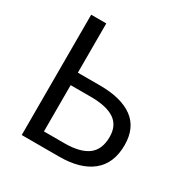

<svg xmlns="http://www.w3.org/2000/svg" viewBox="-167 -873 982 1013"><g transform="rotate(30 324.0 -366.5)"><path d="M101 -733H193V-433H328Q458 -433 528 -381.5Q598 -330 598 -225Q598 -114 528 -57Q458 0 330 0H101ZM508 -223Q508 -292 460 -324.5Q412 -357 315 -357H193V-75H317Q413 -75 460.5 -110.5Q508 -146 508 -223Z"/></g></svg>

Font: Merged Yaku Han JP
Style: Regular
Weight: 400
Designer: Ryoko NISHIZUKA 西塚涼子 (kana, bopomofo & ideographs); Paul D. Hunt (Latin, Greek & Cyrillic); Sandoll Communications 산돌커뮤니
Foundry: Adobe
Version: Version 2.004